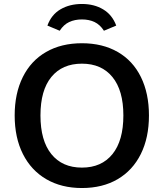

<svg xmlns="http://www.w3.org/2000/svg" viewBox="-20 -939 826 968"><path d="M54 -357Q54 -468 95 -550.5Q136 -633 212.5 -677Q289 -721 393 -721Q497 -721 573.5 -677Q650 -633 690.5 -550.5Q731 -468 731 -357Q731 -245 690 -162.5Q649 -80 573 -35.5Q497 9 393 9Q290 9 213.5 -35.5Q137 -80 95.5 -162.5Q54 -245 54 -357ZM602 -357Q602 -483 547 -550.5Q492 -618 393 -618Q294 -618 239 -551Q184 -484 184 -357Q184 -230 239 -162Q294 -94 393 -94Q492 -94 547 -162Q602 -230 602 -357ZM566 -810 504 -784Q484 -815 456.5 -828Q429 -841 393 -841Q357 -841 329 -828Q301 -815 281 -784L219 -810Q239 -865 285 -892Q331 -919 393 -919Q455 -919 500.5 -891.5Q546 -864 566 -810Z"/></svg>

Font: Muli
Style: Bold
Weight: 700
Designer: Vernon Adams
Foundry: Vernon Adams
Version: Version 2.001